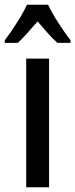

<svg xmlns="http://www.w3.org/2000/svg" viewBox="-48 -786 316 806"><path d="M158 0H62V-540H158ZM154 -766Q170 -732 196 -691.5Q222 -651 248 -617V-606H193Q173 -624 152.5 -647Q132 -670 110 -696Q87 -670 65.5 -646Q44 -622 27 -606H-28V-617Q-2 -651 24.5 -693Q51 -735 65 -766Z"/></svg>

Font: Noto Sans Thai Looped ExtraCondensed Medium
Style: Regular
Weight: 500
Width: 2
Designer: Sasikarn Vongin, Ben Mitchell
Foundry: The Fontpad Ltd
Version: Version 1.001; ttfautohint (v1.8.4.7-5d5b)